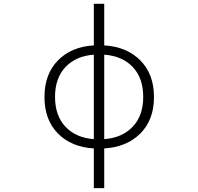

<svg xmlns="http://www.w3.org/2000/svg" viewBox="-20 -771 1040 1010"><path d="M473.6 -483.4Q379.9 -476.6 324.7 -418.5Q269.5 -360.4 269.5 -261.2Q269.5 -162.1 324.7 -104Q379.9 -45.9 473.6 -39.1ZM528.3 -39.1Q622.1 -45.9 677.7 -104Q733.4 -162.1 733.4 -261.2Q733.4 -360.4 678.2 -418.5Q623 -476.6 528.3 -483.4ZM528.3 -532.2Q646.5 -525.4 718.3 -453.1Q790 -380.9 790 -260.7Q790 -140.6 718.3 -68.8Q646.5 2.9 528.3 9.8V218.8H473.6V9.8Q355.5 2.9 284.7 -68.8Q213.9 -140.6 213.9 -260.7Q213.9 -380.9 284.7 -453.1Q355.5 -525.4 473.6 -532.2V-751H528.3Z"/></svg>

Font: Gen Shin Gothic Monospace Light
Style: Regular
Weight: 300
Designer: [Source Han Sans]
Ryoko NISHIZUKA  (kana & ideographs); Paul D. Hunt (Latin, Greek & Cyrillic); Wenlong ZHANG  (bopomofo
Version: Version 1.002.20150607